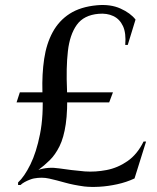

<svg xmlns="http://www.w3.org/2000/svg" viewBox="-20 -735 626 765"><path d="M562 -171 516 -24Q484 -9 447.5 -1Q411 7 377 9Q343 11 316 8Q272 2 238.5 -7.5Q205 -17 176 -23.5Q147 -30 115 -24Q109 -23 98.5 -19Q88 -15 78 -9.5Q68 -4 62 2H52V-8Q77 -31 101 -79.5Q125 -128 139.5 -201Q154 -274 149 -370Q147 -440 156 -500.5Q165 -561 190 -607Q215 -653 258 -680.5Q301 -708 366 -714Q420 -719 460 -701Q500 -683 520 -657L489 -556H479Q483 -603 470 -631Q457 -659 431.5 -671Q406 -683 373 -680Q314 -675 286 -636Q258 -597 250.5 -531Q243 -465 247 -377Q250 -295 242 -240.5Q234 -186 217 -152Q200 -118 178 -96.5Q156 -75 133 -58Q171 -71 216.5 -64Q262 -57 318 -52Q360 -49 404.5 -57.5Q449 -66 488 -93Q527 -120 552 -171ZM59 -367H430L415 -327H46Z"/></svg>

Font: Cinzel Medium
Style: Regular
Weight: 500
Designer: Natanael Gama
Version: Version 2.000